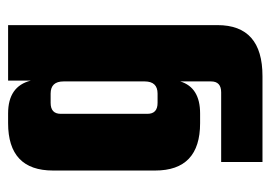

<svg xmlns="http://www.w3.org/2000/svg" viewBox="-117 -418 668 474"><g transform="rotate(-90 217.0 -181.0)"><path d="M255 -495H392V22Q392 133 266 133H54V31H226Q253 31 253 6V-70Q238 -21 174 -21H150Q33 -21 33 -132V-384Q33 -495 150 -495H174Q241 -495 255 -439ZM200 -126H223Q253 -126 253 -158V-358Q253 -390 223 -390H200Q173 -390 173 -365V-151Q173 -126 200 -126Z"/></g></svg>

Font: Teko Semibold
Style: Regular
Weight: 600
Designer: Manushi Parikh, Jonny Pinhorn
Foundry: Indian Type Foundry
Version: Version 1.105;PS 1.0;hotconv 1.0.78;makeotf.lib2.5.61930; tt